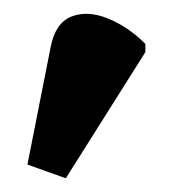

<svg xmlns="http://www.w3.org/2000/svg" viewBox="-20 -758 252 280"><path d="M76 -498 20 -518 54 -690Q61 -725 84.5 -734Q108 -743 137.5 -731Q167 -719 192 -694V-682Z"/></svg>

Font: Noto Serif ExtraCondensed ExtraBold
Style: Regular
Weight: 800
Width: 2
Designer: Monotype Design Team
Foundry: Monotype Imaging Inc.
Version: Version 2.013; ttfautohint (v1.8.4.7-5d5b)